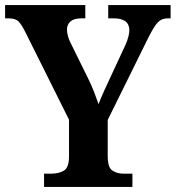

<svg xmlns="http://www.w3.org/2000/svg" viewBox="-20 -734 690 754"><path d="M153 0V-52H181Q211 -52 231 -64Q251 -76 251 -119V-264L79 -609Q64 -639 52 -650.5Q40 -662 12 -662H0V-714H315V-662H300Q271 -662 257 -650Q243 -638 243 -618Q243 -606 247 -591.5Q251 -577 258 -564L327 -424Q341 -395 350 -371.5Q359 -348 367 -325Q376 -349 389.5 -378.5Q403 -408 418 -440L471 -554Q481 -576 484.5 -591Q488 -606 488 -615Q488 -662 426 -662H405V-714H650V-662H639Q615 -662 600 -646.5Q585 -631 562 -585L403 -263V-121Q403 -76 421.5 -64Q440 -52 465 -52H500V0Z"/></svg>

Font: Noto Serif Sinhala SemiCondensed
Style: Bold
Weight: 700
Width: 4
Designer: Jelle Bosma - Monotype Design Team
Foundry: Monotype Imaging Inc.
Version: Version 2.007; ttfautohint (v1.8.4.7-5d5b)